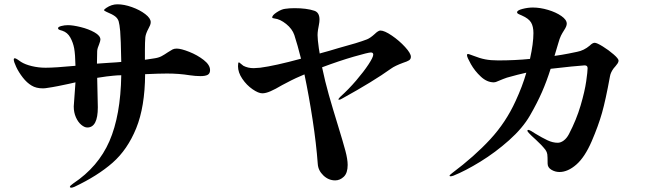

<svg xmlns="http://www.w3.org/2000/svg" viewBox="-20 -801 3040 893"><path d="M957 -475Q957 -459 946 -453Q935 -447 912 -447Q890 -447 862 -451Q813 -459 757 -459Q721 -459 655 -456Q654 -304 613.5 -204.5Q573 -105 503.5 -44Q434 17 326 68Q316 72 312 72Q305 72 305 68Q305 63 321 52Q437 -25 489 -144.5Q541 -264 544 -451Q528 -451 508 -449Q482 -447 432 -439L435 -302Q435 -208 386 -208Q373 -208 358 -220.5Q343 -233 333 -255.5Q323 -278 323 -306L331 -418L300 -411Q239 -398 225 -396Q217 -395 203 -392.5Q189 -390 180 -390Q148 -390 127 -403Q105 -416 86 -440.5Q67 -465 55.5 -489.5Q44 -514 44 -524Q44 -530 49 -530Q53 -530 62 -524Q71 -518 78 -513Q97 -501 128 -493.5Q159 -486 192 -486Q236 -486 331 -495Q330 -548 325 -576Q320 -603 307 -626.5Q294 -650 270 -658Q266 -659 260 -661Q254 -663 252 -665Q250 -667 250 -670Q250 -676 265 -680Q280 -684 296 -684Q319 -684 355.5 -675Q392 -666 419.5 -650.5Q447 -635 447 -617Q447 -611 441 -595Q433 -577 432 -564Q431 -545 431 -511V-505L489 -509Q526 -511 544 -513Q542 -623 539 -656Q536 -688 532 -701.5Q528 -715 516 -724.5Q504 -734 475 -746Q464 -751 464 -754Q464 -757 474 -764Q499 -781 526 -781Q557 -781 593.5 -768Q630 -755 655.5 -735.5Q681 -716 681 -698Q681 -691 678 -683.5Q675 -676 671 -669Q658 -645 656 -628Q654 -604 654 -569V-523L694 -529Q717 -532 731 -539.5Q745 -547 761 -558Q775 -567 782.5 -571Q790 -575 802 -575Q822 -575 860 -560Q898 -545 927.5 -522Q957 -499 957 -475Z M1891 -537Q1891 -526 1882.5 -520.5Q1874 -515 1855 -509Q1817 -495 1799 -482Q1717 -423 1572 -343Q1562 -337 1557 -337Q1554 -337 1554 -339Q1554 -342 1563 -351Q1601 -385 1636.5 -426.5Q1672 -468 1694 -501.5Q1716 -535 1716 -547Q1716 -557 1705 -557Q1693 -557 1625.5 -537.5Q1558 -518 1478 -488Q1492 -421 1509.5 -359.5Q1527 -298 1552 -217Q1576 -139 1586.5 -99.5Q1597 -60 1597 -34Q1597 4 1579 21Q1561 38 1539 38Q1508 38 1484 15Q1460 -8 1458 -38Q1451 -133 1434 -244Q1417 -355 1396 -455Q1383 -450 1357 -438Q1345 -433 1292 -405Q1260 -386 1238 -376.5Q1216 -367 1200 -367Q1182 -367 1154.5 -386Q1127 -405 1107 -434.5Q1087 -464 1087 -493Q1087 -511 1091 -511Q1093 -511 1099.5 -505Q1106 -499 1112 -495Q1133 -484 1160 -484Q1170 -484 1190 -486Q1259 -495 1380 -528Q1364 -592 1349 -638Q1339 -667 1311 -689.5Q1283 -712 1257 -715Q1246 -716 1246 -720Q1246 -730 1267.5 -744Q1289 -758 1306 -760Q1326 -763 1350 -763Q1406 -763 1442 -751Q1466 -743 1466 -710Q1466 -699 1463 -684Q1460 -669 1459 -662Q1457 -648 1457 -638Q1457 -618 1463 -576Q1465 -560 1467 -552L1473 -554Q1491 -559 1511 -564.5Q1531 -570 1553 -577Q1646 -602 1687 -618Q1702 -624 1723 -643Q1730 -650 1737 -654.5Q1744 -659 1749 -659Q1768 -659 1802.5 -635.5Q1837 -612 1864 -582.5Q1891 -553 1891 -537Z M2857 -519Q2857 -513 2852.5 -506Q2848 -499 2843 -493.5Q2838 -488 2834 -483Q2820 -464 2817 -446Q2797 -336 2780 -276Q2763 -216 2732 -144Q2700 -70 2660.5 -35.5Q2621 -1 2582 -1Q2562 -1 2544.5 -11.5Q2527 -22 2527 -40Q2527 -73 2525.5 -83.5Q2524 -94 2517 -104Q2499 -127 2473 -150.5Q2447 -174 2442 -180Q2433 -189 2433 -193Q2433 -197 2437 -197Q2440 -197 2450 -192L2469 -180Q2502 -160 2526.5 -148.5Q2551 -137 2574 -137Q2588 -137 2602 -147.5Q2616 -158 2626 -177Q2661 -244 2680.5 -310.5Q2700 -377 2706.5 -423Q2713 -469 2713 -484Q2713 -497 2699 -497Q2680 -496 2636.5 -491.5Q2593 -487 2541 -481Q2523 -424 2501 -373.5Q2479 -323 2445 -264Q2411 -205 2347.5 -148.5Q2284 -92 2214 -49Q2144 -6 2089 16Q2080 19 2076 19Q2071 19 2071 16Q2071 13 2083 4Q2187 -74 2260 -153Q2333 -232 2378 -331Q2410 -400 2428 -463Q2391 -455 2338 -440Q2323 -435 2297 -424Q2285 -418 2277 -418Q2245 -418 2216.5 -444.5Q2188 -471 2170 -503Q2152 -535 2152 -544Q2152 -550 2157 -550Q2160 -550 2181 -542Q2211 -530 2236.5 -525Q2262 -520 2297 -520Q2375 -520 2445 -527Q2461 -599 2461 -647Q2461 -678 2450 -696.5Q2439 -715 2407 -729Q2402 -731 2395.5 -734Q2389 -737 2387 -739Q2385 -741 2385 -744Q2385 -753 2410 -759.5Q2435 -766 2458 -766Q2492 -766 2529 -755Q2566 -744 2591 -726.5Q2616 -709 2616 -691Q2616 -679 2604 -661Q2595 -647 2589 -635Q2583 -623 2576 -598L2559 -541Q2595 -546 2625 -552Q2655 -558 2664 -560Q2696 -566 2723 -589Q2736 -602 2746 -602Q2756 -602 2783.5 -585Q2811 -568 2834 -548Q2857 -528 2857 -519Z"/></svg>

Font: Shippori Mincho ExtraBold
Style: Regular
Weight: 800
Designer: FONTDASU
Foundry: FONTDASU / Google Inc. / but / Adobe
Version: Version 3.110; ttfautohint (v1.8.3)